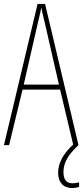

<svg xmlns="http://www.w3.org/2000/svg" viewBox="-20 -734 420 971"><path d="M301 136C301 88 325 48 377 0L208 -714H170L0 0H26L94 -281H284L350 -3C303 40 274 88 274 140C274 189 301 217 345 217C359 217 372 214 380 211V188C374 190 358 193 346 193C316 193 301 174 301 136ZM208 -612 278 -306H100L170 -612C178 -646 183 -666 189 -695C195 -666 200 -645 208 -612Z"/></svg>

Font: Noto Sans Gurmukhi UI ExtraCondensed Thin
Style: Regular
Weight: 100
Width: 2
Designer: Jelle Bosma - Monotype Design Team
Foundry: Monotype Imaging Inc.
Version: Version 2.004